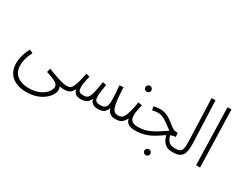

<svg xmlns="http://www.w3.org/2000/svg" viewBox="-102 -1262 2575 2049"><g transform="rotate(30 1185.5 -237.0)"><path d="M44 17C45 149 134 230 291 230C479 230 580 112 580 37C580 25 577 9 569 -3C586 3 607 5 619 5C645 5 654 -5 654 -20C654 -36 644 -43 626 -43C580 -44 514 -66 389 -114L377 -67C479 -35 530 -12 530 30C530 85 454 181 295 181C188 181 93 136 93 11C93 -43 110 -100 142 -164L99 -182C54 -98 44 -28 44 17Z M619 5C674 5 709 -3 738 -64C749 -6 789 5 833 5C894 5 923 -16 945 -65C956 -17 986 5 1044 5C1092 5 1135 -10 1154 -70C1169 -24 1197 5 1258 5C1285 5 1293 -6 1293 -20C1293 -34 1286 -43 1265 -43C1195 -44 1177 -89 1165 -334L1117 -330C1124 -266 1128 -190 1128 -144C1128 -66 1101 -44 1045 -44C984 -44 974 -66 974 -120C974 -154 987 -226 993 -262L947 -270C917 -63 898 -44 836 -44C775 -44 771 -68 771 -120C771 -159 786 -215 794 -249L750 -261C709 -57 688 -43 626 -43Z M1404 -415C1423 -415 1440 -432 1440 -451C1440 -472 1423 -489 1404 -489C1383 -489 1366 -472 1366 -451C1366 -432 1383 -415 1404 -415Z M1258 5C1297 5 1346 -1 1379 -74C1391 -20 1426 5 1499 5C1526 5 1534 -6 1534 -20C1534 -34 1527 -43 1506 -43C1427 -43 1409 -81 1409 -131C1409 -169 1419 -210 1431 -264L1384 -273C1349 -72 1321 -43 1265 -43Z M1733 176C1752 176 1769 160 1769 140C1769 120 1752 103 1733 103C1712 103 1695 120 1695 140C1695 160 1712 176 1733 176Z M1499 5C1660 5 1739 -72 1815 -119C1845 -8 1905 5 1966 5C1993 5 2001 -6 2001 -20C2001 -34 1994 -43 1973 -43C1914 -43 1878 -52 1851 -138C1871 -147 1892 -153 1914 -153L1909 -201H1895C1815 -201 1760 -328 1622 -328C1596 -328 1568 -324 1543 -316L1553 -273C1578 -279 1594 -282 1622 -282C1695 -282 1739 -234 1821 -176C1688 -87 1623 -43 1506 -43Z M1966 5C2087 5 2111 -58 2105 -196L2085 -704H2037L2056 -190C2060 -82 2051 -43 1973 -43Z M2252 0H2301L2281 -704H2233Z"/></g></svg>

Font: Noto Sans Arabic ExtCond Light
Style: Regular
Weight: 300
Width: 2
Designer: Monotype Design Team, Nadine Chahine, Nizar Qandah and Khaled Hosny
Foundry: Monotype Imaging Inc.
Version: Version 2.012